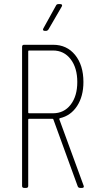

<svg xmlns="http://www.w3.org/2000/svg" viewBox="-20 -919 467 939"><path d="M360 -8 241 -335Q240 -338 237 -338H122Q118 -338 118 -334V-10Q118 0 108 0H98Q88 0 88 -10V-690Q88 -700 98 -700H240Q307 -700 347.5 -650Q388 -600 388 -518Q388 -448 357 -400.5Q326 -353 273 -341Q269 -339 270 -336L389 -11L390 -7Q390 0 381 0H372Q363 0 360 -8ZM118 -668V-369Q118 -365 122 -365H239Q293 -365 325.5 -407Q358 -449 358 -518Q358 -587 325.5 -629.5Q293 -672 239 -672H122Q118 -672 118 -668ZM192 -780 254 -892Q257 -899 266 -899H275Q281 -899 283 -895.5Q285 -892 282 -887L217 -775Q212 -768 205 -768H199Q193 -768 191 -771.5Q189 -775 192 -780Z"/></svg>

Font: Barlow Condensed Thin
Style: Regular
Weight: 250
Width: 3
Designer: Jeremy Tribby
Foundry: Tribby Type
Version: Version 1.408